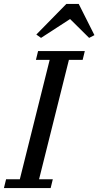

<svg xmlns="http://www.w3.org/2000/svg" viewBox="-41 -958 501 978"><path d="M-10 -45H60L212 -653H142L153 -698H391L380 -653H310L158 -45H228L217 0H-21ZM144 -782 297 -938H360L440 -779L413 -765L316 -861L168 -765Z"/></svg>

Font: IBM Plex Serif Text
Style: Italic
Weight: 450
Italic angle: -14°
Designer: Mike Abbink, Paul van der Laan, Pieter van Rosmalen
Foundry: Bold Monday
Version: Version 3.001